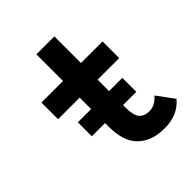

<svg xmlns="http://www.w3.org/2000/svg" viewBox="-205 -859 996 996"><g transform="rotate(-45 293.0 -361.0)"><path d="M578.1 -55.2Q522.9 9.8 426.8 9.8Q327.6 9.8 274.4 -47.4Q227.1 -98.1 227.1 -202.6V-228.5H129.9V-331.1H227.1V-415H68.8V-537.1H227.1V-732.4H358.9V-537.1H517.1V-415H358.9V-331.1H456.1V-228.5H358.9V-210.4Q358.9 -153.3 377 -131.8Q396.5 -108.9 432.1 -108.9Q475.1 -108.9 509.3 -148.4Z"/></g></svg>

Font: Consola Mono
Style: Bold
Weight: 700
Monospace: yes
Designer: Wojciech Kalinowski "wmk69" (wmk69@o2.pl)
Foundry: Wojciech Kalinowski "wmk69" (wmk69@o2.pl)
Version: Version 2.1.0